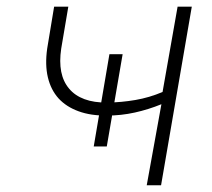

<svg xmlns="http://www.w3.org/2000/svg" viewBox="-20 -548 627 568"><path d="M295.9 -114.7 342.8 -387.7H303.7L257.3 -114.7ZM456.5 0 547.4 -528.3H505.4L460.9 -275.9Q421.9 -259.3 380.6 -252.2Q339.4 -245.1 297.4 -244.6Q258.3 -244.1 230 -254.6Q201.7 -265.1 184.6 -285.6Q167 -306.2 161.1 -335.9Q155.3 -365.7 161.1 -404.3L182.1 -528.3H140.1L119.6 -404.3Q112.8 -356.4 121.6 -319.3Q130.4 -282.2 153.3 -256.8Q176.3 -231.9 212.4 -218.8Q248.5 -205.6 296.4 -206.1Q338.4 -206.1 378.9 -215.1Q419.4 -224.1 457.5 -239.7L414.1 0Z"/></svg>

Font: Roboto Mono ExtraLight
Style: Italic
Weight: 250
Italic angle: -10°
Monospace: yes
Designer: Google
Version: Version 3.000